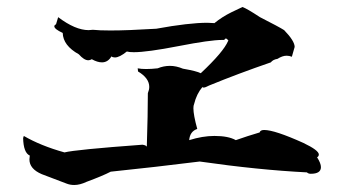

<svg xmlns="http://www.w3.org/2000/svg" viewBox="-20 -631 970 548"><path d="M192 -103Q180 -103 170 -107L99 -134Q64 -149 64 -176L65 -187Q47 -195 46 -237L48 -243Q96 -215 164 -196Q196 -204 387 -218Q398 -216 399 -212Q402 -306 402 -365Q406 -375 406 -383Q406 -408 374 -427L373 -436Q383 -434 397 -434Q412 -434 430 -436Q447 -443 465 -443Q483 -443 502 -435Q542 -428 553 -422Q618 -483 631 -514H632Q632 -515 629.5 -518Q627 -521 625 -521Q622 -521 620 -517H614Q580 -517 490 -499.5Q400 -482 362 -482Q349 -482 342 -484Q321 -467 308 -467Q302 -467 298 -470Q288 -453 271 -453Q258 -453 242 -462Q237 -459 232 -459Q220 -459 205 -476Q160 -501 159 -537Q135 -548 135 -556Q135 -559 140 -562L146 -582Q195 -545 233 -545L245 -546Q263 -544 295 -544Q344 -544 426 -549Q519 -566 572 -566L592 -565Q614 -583 640.5 -596Q667 -609 672 -611Q684 -607 722 -582Q777 -554 791 -545Q821 -514 821 -497L813 -469Q806 -472 798 -472Q786 -472 772 -463Q759 -461 753 -453Q660 -421 577 -387Q566 -381 561 -381Q558 -381 558 -383Q541 -363 534 -334Q532 -330 532 -322Q532 -303 543 -263Q522 -256 520 -231Q558 -243 592 -243Q632 -243 653 -231Q687 -243 721 -253Q723 -260 734 -260Q764 -260 846 -223Q890 -202 890 -190Q890 -185 885 -182Q896 -165 896 -154Q896 -135 867 -135Q860 -135 856 -139Q717 -146 550 -170Q422 -154 296 -141Q273 -129 227 -112Q208 -103 192 -103Z"/></svg>

Font: Xiangcui Kesong Xiangcui Kesong
Style: Regular
Weight: 400
Version: Version 1.501;March 28, 2024;FontCreator 14.0.0.2814 64-bit